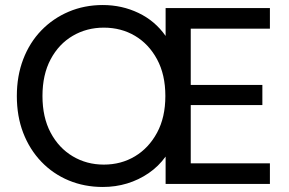

<svg xmlns="http://www.w3.org/2000/svg" viewBox="-20 -732 1151 764"><path d="M389 12Q316 12 253.5 -14Q191 -40 144.5 -88.5Q98 -137 72.5 -203Q47 -269 47 -350Q47 -430 72.5 -496.5Q98 -563 144.5 -611Q191 -659 253.5 -685.5Q316 -712 389 -712Q465 -712 531 -680.5Q597 -649 639 -589V-700H1054V-618H739V-394H1024V-314H739V-82H1054V0H639V-109Q611 -70 571.5 -43Q532 -16 486 -2Q440 12 389 12ZM393 -77Q462 -77 517 -110Q572 -143 605 -204Q638 -265 638 -350Q638 -435 605 -496Q572 -557 517 -589.5Q462 -622 393 -622Q325 -622 269.5 -589.5Q214 -557 181.5 -496Q149 -435 149 -350Q149 -265 181.5 -204Q214 -143 269.5 -110Q325 -77 393 -77Z"/></svg>

Font: DMSans_18ptMedium
Style: Regular
Weight: 500
Designer: Colophon Foundry, Jonny Pinhorn
Foundry: Colophon Foundry
Version: Version 4.004;gftools[0.9.30]